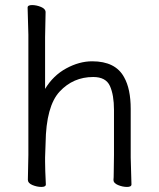

<svg xmlns="http://www.w3.org/2000/svg" viewBox="-20 -727 628 758"><path d="M496 -105 499 1Q499 11 481.5 11Q464 11 446 3.5Q428 -4 428 -16V-17Q429 -25 429 -44L430 -115V-293Q430 -352 414 -387.5Q398 -423 348 -423Q269 -423 215.5 -365.5Q162 -308 160 -162Q159 -129 158 -105V-89Q158 -59 161 1Q161 11 143.5 11Q126 11 108 3.5Q90 -4 90 -17L92 -115V-590L89 -697Q89 -707 106.5 -707Q124 -707 142 -699.5Q160 -692 160 -679L158 -580V-376Q190 -429 241.5 -457Q293 -485 344 -485Q436 -485 470 -422Q496 -376 496 -297Z"/></svg>

Font: LXGW WenKai Lite
Style: Regular
Weight: 400
Designer: LXGW / Fontworks Inc.
Foundry: LXGW / Fontworks Inc.
Version: Version 1.511; March 25, 2025